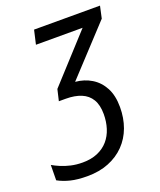

<svg xmlns="http://www.w3.org/2000/svg" viewBox="-206 -625 796 955"><g transform="rotate(-20 192.0 -148.0)"><path d="M91 240Q39 240 2.5 231Q-34 222 -63 206L-62 125Q-45 135 -21.5 145Q2 155 30.5 161.5Q59 168 92 168Q137 168 171 153.5Q205 139 227.5 113Q250 87 261 52Q272 17 272 -23Q272 -71 254 -101Q236 -131 202 -145Q168 -159 121 -159H84L98 -219L320 -462H73L90 -536H439L425 -472L193 -222Q240 -218 278 -195Q316 -172 338 -130.5Q360 -89 360 -28Q360 30 342 79Q324 128 289 164Q254 200 204 220Q154 240 91 240Z"/></g></svg>

Font: Noto Sans Display
Style: Italic
Weight: 400
Italic angle: -12°
Designer: Monotype Design Team
Foundry: Monotype Imaging Inc.
Version: Version 2.003